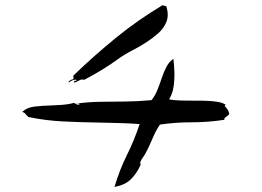

<svg xmlns="http://www.w3.org/2000/svg" viewBox="-20 -746 1040 763"><path d="M891 -295Q890 -291 887 -288Q884 -285 880 -283Q876 -280 873 -277Q870 -274 872 -270Q807 -260 742 -260Q677 -260 616 -251Q600 -229 586.5 -196.5Q573 -164 557 -134Q553 -127 547 -119Q541 -111 538 -103Q537 -101 538 -96Q539 -91 538 -89Q522 -55 499.5 -33Q477 -11 435 -3Q455 -71 484 -129Q513 -187 535 -253Q493 -256 452 -257Q411 -258 371 -259Q298 -260 229 -263.5Q160 -267 93 -281Q86 -287 81 -293.5Q76 -300 68 -301Q87 -319 117.5 -322.5Q148 -326 183 -327Q206 -328 229 -329.5Q252 -331 274 -337Q276 -336 280 -334Q283 -332 286.5 -330.5Q290 -329 296 -331Q296 -335 288 -334Q284 -333 282 -334Q332 -341 379.5 -341.5Q427 -342 477 -342.5Q527 -343 582 -348Q596 -365 605.5 -388.5Q615 -412 623 -436.5Q631 -461 642 -481.5Q653 -502 669 -512Q672 -490 673 -461Q674 -432 670 -403Q666 -374 652 -351Q674 -347 699.5 -346.5Q725 -346 751 -346Q766 -346 781 -346Q796 -346 810 -345Q829 -344 848.5 -340.5Q868 -337 877 -329Q877 -329 874.5 -327Q872 -325 874 -323Q886 -313 891 -295ZM641 -721Q652 -685 641 -658.5Q630 -632 608 -613Q586 -594 563 -579Q536 -561 504.5 -545Q473 -529 446 -509Q417 -488 382.5 -467Q348 -446 315 -429Q305 -431 300 -429Q295 -427 290 -424Q287 -422 283.5 -420.5Q280 -419 276 -418Q271 -421 276.5 -424Q282 -427 282 -423Q286 -430 279.5 -429.5Q273 -429 265 -425.5Q257 -422 254 -418Q250 -421 257.5 -426Q265 -431 271 -431Q273 -434 272 -440Q270 -445 274 -448Q354 -525 441 -596Q528 -667 627 -726Q629 -723 633 -723Q637 -723 641 -721Z"/></svg>

Font: Yuji Boku
Style: Regular
Weight: 400
Designer: Kataoka Yuji
Foundry: Kinuta Font Factory
Version: Version 3.002